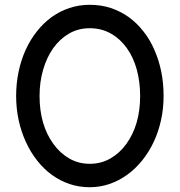

<svg xmlns="http://www.w3.org/2000/svg" viewBox="-20 -744 745 796"><path d="M658.2 -346.2Q658.2 -293 647.5 -245.6Q626.5 -149.9 569.3 -78.6Q540 -42.5 507.3 -19.5Q473.1 5.4 433.8 18.8Q394.5 32.2 352.1 32.2Q308.1 32.2 268.6 19Q189.5 -7.8 133.8 -78.6Q106.4 -113.3 87.4 -155.3Q67.9 -197.3 57.4 -245.6Q46.9 -293.9 46.9 -346.2Q46.9 -398.4 57.1 -446.8Q77.6 -543.9 132.8 -613.8Q160.2 -648.4 193.8 -672.9Q227.5 -697.3 267.6 -710.7Q307.6 -724.1 352.1 -724.1Q398.9 -724.1 439 -710.9Q520.5 -683.6 574.7 -613.8Q601.6 -580.1 620.1 -537.1Q658.2 -451.2 658.2 -346.2ZM561 -346.2Q561 -404.3 547.1 -455.3Q533.2 -506.3 505.9 -544.4Q479 -582.5 439.9 -604.7Q400.9 -627 352.1 -627Q304.2 -627 266.1 -604.7Q228 -582.5 200.7 -544.4Q173.8 -506.3 158.9 -455.3Q144 -404.3 144 -346.2Q144 -226.6 201.2 -147.5Q228.5 -109.4 266.8 -87.2Q305.2 -64.9 352.1 -64.9Q399.4 -64.9 438 -87.2Q476.6 -109.4 503.9 -147.5Q561 -226.6 561 -346.2Z"/></svg>

Font: Preahvihear
Style: Regular
Weight: 400
Designer: Danh Hong
Version: Version 8.002; ttfautohint (v1.8.3)